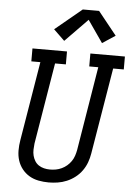

<svg xmlns="http://www.w3.org/2000/svg" viewBox="-63 -1025 746 1080"><g transform="rotate(5 309.5 -485.0)"><path d="M253 8Q224 8 195.5 2.5Q167 -3 143.5 -17Q120 -31 103 -52.5Q86 -74 77.5 -100.5Q69 -127 69 -156.5Q69 -186 74 -215L148 -662H97V-735H292V-662H231L155 -203Q153 -186 152.5 -168.5Q152 -151 156 -135Q160 -119 168.5 -105Q177 -91 190.5 -82Q204 -73 220.5 -69Q237 -65 254 -65Q271 -65 287.5 -68Q304 -71 320 -78.5Q336 -86 349.5 -97.5Q363 -109 373 -123.5Q383 -138 388.5 -154.5Q394 -171 397 -187L475 -662H424V-735H619V-662H559L478 -175Q474 -150 465 -125Q456 -100 440 -77.5Q424 -55 402 -38Q380 -21 355 -10.5Q330 0 304 4Q278 8 253 8ZM271 -793 209 -853 360 -978H452L557 -847L484 -799L398 -923Z"/></g></svg>

Font: Iosevka Curly Slab Extended
Style: Italic
Weight: 400
Width: 7
Italic angle: -9°
Monospace: yes
Designer: Belleve Invis
Foundry: Belleve Invis
Version: Version 11.1.0; ttfautohint (v1.8.3)